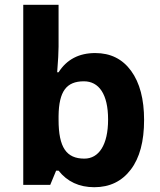

<svg xmlns="http://www.w3.org/2000/svg" viewBox="-20 -780 673 810"><path d="M381.8 -556.2C313.5 -556.2 261.7 -529.3 227.1 -475.1H221.2C225.1 -524.4 227.1 -560.5 227.1 -583V-759.8H78.1V0H191.9L216.8 -60.1H227.1C263.7 -13.7 314 9.8 377.9 9.8C442.9 9.8 494.1 -15.1 531.7 -64.5C569.3 -113.8 587.9 -183.6 587.9 -273.9C587.9 -361.3 569.8 -430.7 533.2 -481C496.6 -531.2 446.3 -556.2 381.8 -556.2ZM334 -437C397 -437 436 -383.3 436 -275.9C436 -168.5 397 -110.8 335.9 -110.8C260.3 -110.8 227.1 -157.7 227.1 -274.9V-291C228.5 -395 260.3 -437 334 -437Z"/></svg>

Font: Noto Reveo Sans
Style: Bold
Weight: 700
Designer: Monotype Design team
Foundry: Monotype Imaging Inc.
Version: Version 1.04